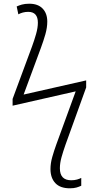

<svg xmlns="http://www.w3.org/2000/svg" viewBox="-20 -787 531 1027"><path d="M353.5 220.2Q301.8 220.2 275.9 192.4Q250 164.6 250 117.2Q250 86.4 259.5 53Q269 19.5 281.2 -14.2L384.8 -298.3L47.4 -221.7V-257.8L151.4 -538.6Q163.1 -570.3 172.9 -604.7Q182.6 -639.2 182.6 -665.5Q182.6 -723.6 130.9 -723.6Q115.7 -723.6 102.3 -720Q88.9 -716.3 78.1 -710.4L69.3 -752.4Q80.6 -757.8 96.9 -762.5Q113.3 -767.1 136.7 -767.1Q183.1 -767.1 208 -741.2Q232.9 -715.3 232.9 -671.4Q232.9 -639.6 222.7 -603.5Q212.4 -567.4 198.2 -529.3L106.4 -281.2L440.9 -356.9V-319.3L330.6 -13.7Q317.4 23.9 308.8 54.9Q300.3 85.9 300.3 113.3Q300.3 177.2 360.8 177.2Q378.4 177.2 392.1 173.3Q405.8 169.4 414.6 164.6V206.5Q403.3 211.9 388.9 216.1Q374.5 220.2 353.5 220.2Z"/></svg>

Font: Open Sans Light
Style: Regular
Weight: 300
Designer: Monotype Design Team
Foundry: Monotype Imaging Inc.
Version: Version 3.000; ttfautohint (v1.8.4)